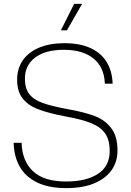

<svg xmlns="http://www.w3.org/2000/svg" viewBox="-20 -959 674 987"><path d="M50 -225H91Q94 -130 150.5 -78Q207 -26 319 -26Q424 -26 484 -65.5Q544 -105 544 -183Q544 -238 521.5 -271.5Q499 -305 451 -325Q403 -345 319 -360Q229 -377 176 -397.5Q123 -418 95.5 -454Q68 -490 68 -550Q68 -606 97 -648.5Q126 -691 181 -714Q236 -737 312 -737Q391 -737 446 -711.5Q501 -686 529 -639Q557 -592 559 -529H519Q516 -613 461 -658Q406 -703 308 -703Q213 -703 160.5 -663Q108 -623 108 -555Q108 -505 130 -476Q152 -447 198.5 -430Q245 -413 333 -397Q416 -382 468 -362Q520 -342 552 -300Q584 -258 584 -185Q584 -127 553 -83.5Q522 -40 463 -16Q404 8 321 8Q230 8 170 -21.5Q110 -51 81 -103Q52 -155 50 -225ZM361 -939H402L324 -803H293Z"/></svg>

Font: Mona Sans VF XLt
Style: Regular
Weight: 200
Designer: Deni Anggara
Foundry: GitHub
Version: Version 2.000;Glyphs 3.2.3 (3260)